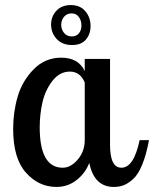

<svg xmlns="http://www.w3.org/2000/svg" viewBox="-20 -733 609 759"><path d="M32 -223Q32 -290 50 -351.5Q68 -413 113 -459Q158 -505 222 -505Q290 -505 315 -452V-500H415V-160Q415 -70 460 -70Q509 -70 532 -179H569Q558 -120 541.5 -80.5Q525 -41 504.5 -23.5Q484 -6 467 0Q450 6 430 6Q352 6 333 -89Q317 -48 282.5 -21Q248 6 203 6Q133 6 82.5 -50.5Q32 -107 32 -223ZM137 -230Q137 -70 228 -70Q260 -70 287.5 -102.5Q315 -135 315 -179V-407Q297 -450 256 -450Q216 -450 187.5 -413.5Q159 -377 148 -329Q137 -281 137 -230ZM182 -636Q182 -668 203 -690.5Q224 -713 260 -713Q297 -713 317.5 -688.5Q338 -664 338 -630Q338 -598 319.5 -576.5Q301 -555 265 -555Q226 -555 204 -579Q182 -603 182 -636ZM264 -589Q282 -589 292 -601.5Q302 -614 302 -632Q302 -651 292 -665.5Q282 -680 263 -680Q244 -680 233 -666.5Q222 -653 222 -635Q222 -617 233 -603Q244 -589 264 -589Z"/></svg>

Font: Lobster Two
Style: Regular
Weight: 400
Designer: Pablo Impallari
Foundry: Pablo Impallari. www.impallari.com
Version: Version 1.006